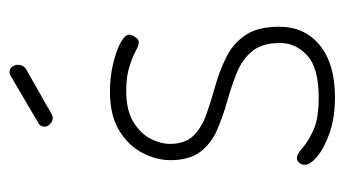

<svg xmlns="http://www.w3.org/2000/svg" viewBox="-184 -550 740 413"><g transform="rotate(-90 186.5 -344.0)"><path d="M184 6Q139 6 106.5 -5.5Q74 -17 56 -32Q38 -47 38 -59Q38 -64 40 -67.5Q42 -71 45.5 -73.5Q49 -76 52 -76Q61 -76 73.5 -64.5Q86 -53 111 -41Q136 -29 183 -29Q246 -29 273 -53.5Q300 -78 300 -112Q300 -151 282 -172.5Q264 -194 235 -205.5Q206 -217 174 -226Q142 -235 113 -247.5Q84 -260 66 -283.5Q48 -307 48 -348Q48 -378 63.5 -408Q79 -438 111.5 -458Q144 -478 196 -478Q226 -478 254 -471.5Q282 -465 300 -455.5Q318 -446 318 -436Q318 -433 315.5 -428Q313 -423 309.5 -419.5Q306 -416 301 -416Q295 -416 282 -423Q269 -430 248 -436.5Q227 -443 197 -443Q155 -443 130 -427.5Q105 -412 94 -390.5Q83 -369 83 -349Q83 -316 101 -298Q119 -280 148 -270Q177 -260 209 -251Q241 -242 270 -227.5Q299 -213 317 -186.5Q335 -160 335 -114Q335 -59 295 -26.5Q255 6 184 6ZM139 -601Q132 -601 126 -606.5Q120 -612 120 -619Q120 -628 128 -632L230 -692Q234 -694 237 -694Q245 -694 249 -688.5Q253 -683 253 -676Q253 -664 243 -658L148 -604Q146 -603 143.5 -602Q141 -601 139 -601Z"/></g></svg>

Font: Dosis ExtraLight ExtraLight
Style: Regular
Weight: 250
Version: Version 3.001; ttfautohint (v1.8.2)